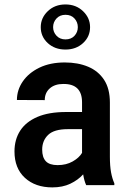

<svg xmlns="http://www.w3.org/2000/svg" viewBox="-20 -812 565 842"><path d="M267.1 -594.7Q220.2 -594.7 189.5 -623Q158.7 -651.4 158.7 -692.9Q158.7 -733.4 189.5 -762.9Q220.2 -792.5 267.1 -792.5Q313.5 -792.5 344.2 -762.9Q375 -733.4 375 -692.9Q375 -651.4 344.2 -623Q313.5 -594.7 267.1 -594.7ZM267.1 -747.1Q242.7 -747.1 227.8 -731Q212.9 -714.8 212.9 -692.9Q212.9 -671.4 227.8 -655.3Q242.7 -639.2 267.1 -639.2Q292 -639.2 306.6 -655Q321.3 -670.9 321.3 -692.9Q321.3 -714.8 306.6 -731Q292 -747.1 267.1 -747.1ZM461.9 -124.5Q461.9 -84.5 467 -56.4Q472.2 -28.3 481.4 -8.3V0H357.9Q349.1 -19.5 344.7 -47.4Q322.3 -22.5 288.3 -6.3Q254.4 9.8 209.5 9.8Q134.8 9.8 89.1 -32.2Q43.5 -74.2 43.5 -147.9Q43.5 -200.2 68.6 -239Q93.8 -277.8 144 -299.3Q194.3 -320.8 269.5 -320.8H339.8V-363.3Q339.8 -444.8 257.3 -443.8Q220.2 -443.8 198.2 -424.3Q176.3 -404.8 176.3 -373L54.2 -373.5Q54.2 -417.5 80.1 -455.1Q106 -492.7 153.1 -515.4Q200.2 -538.1 264.2 -538.1Q321.8 -538.1 366.2 -519.5Q410.6 -501 436.3 -462.2Q461.9 -423.3 461.9 -362.3ZM232.9 -87.9Q270.5 -87.9 298.8 -104Q327.1 -120.1 339.8 -141.6V-245.6H277.3Q217.3 -245.6 191.2 -220.5Q165 -195.3 165 -155.8Q165 -122.1 180.9 -105Q196.8 -87.9 232.9 -87.9Z"/></svg>

Font: Robert Sans
Style: Bold
Weight: 700
Designer: Christian Robertson (extended by Adam Twardoch)
Foundry: Google
Version: Version 12.135;April 2, 2019;FontCreator 11.5.0.2425 64-bit;